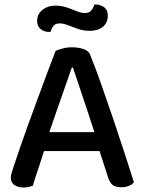

<svg xmlns="http://www.w3.org/2000/svg" viewBox="-20 -824 641 853"><path d="M304 -524H299Q286 -485 267.5 -433.5Q249 -382 230 -326.5Q211 -271 194 -222L185 -182Q179 -164 171 -139Q163 -114 154.5 -87.5Q146 -61 138 -38Q130 -15 126 1Q117 4 107.5 6.5Q98 9 84 9Q60 9 44 -2Q28 -13 28 -35Q28 -45 31.5 -55.5Q35 -66 39 -79Q50 -113 67 -162.5Q84 -212 105 -270Q126 -328 148 -387.5Q170 -447 190.5 -502Q211 -557 227 -598Q237 -603 258 -608.5Q279 -614 300 -614Q328 -614 351.5 -606Q375 -598 381 -579Q404 -523 429.5 -450.5Q455 -378 481.5 -300Q508 -222 532 -148Q556 -74 575 -14Q567 -4 552 2Q537 8 519 8Q492 8 480 -2.5Q468 -13 460 -36L413 -182L402 -229Q384 -285 365.5 -340.5Q347 -396 331 -443.5Q315 -491 304 -524ZM137 -153 174 -237H438L455 -153ZM225 -799Q253 -799 276.5 -791Q300 -783 320.5 -774.5Q341 -766 357 -766Q376 -766 385.5 -777.5Q395 -789 399 -804H405Q426 -804 442.5 -792Q459 -780 459 -755Q459 -723 437 -705Q415 -687 380 -687Q351 -687 326.5 -695.5Q302 -704 282 -712Q262 -720 245 -720Q226 -720 217.5 -709Q209 -698 204 -682H199Q177 -682 161 -694.5Q145 -707 145 -731Q145 -753 156.5 -768Q168 -783 186.5 -791Q205 -799 225 -799Z"/></svg>

Font: Baloo Bhaijaan 2 Medium
Style: Regular
Weight: 500
Designer: Sanskriti Dholi, Noopur Datye and Ek Type
Foundry: Ek Type
Version: Version 1.701